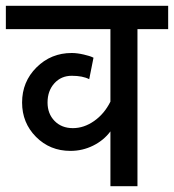

<svg xmlns="http://www.w3.org/2000/svg" viewBox="-45 -638 597 659"><path d="M-24.9 -618.2H532.2V-538.1H426.8V1H334V-187Q311 -156.2 274.7 -138.2Q238.3 -120.1 196.8 -120.1Q126.5 -120.1 78.6 -168.2Q30.8 -216.3 30.8 -286.1Q30.8 -357.4 80.3 -406.7Q129.9 -456.1 201.2 -456.1Q219.7 -456.1 242.9 -450.7Q266.1 -445.3 275.9 -439.9L261.2 -366.2Q238.8 -377.9 201.2 -377.9Q165 -377.9 141.6 -352.1Q118.2 -326.2 118.2 -286.1Q118.2 -247.6 142.3 -222.9Q166.5 -198.2 205.1 -198.2Q243.2 -198.2 278.1 -222.7Q313 -247.1 334 -289.1V-538.1H-24.9Z"/></svg>

Font: LT Superior Med
Style: Regular
Weight: 500
Designer: Daniel Lyons
Foundry: LyonsType
Version: Version 1.000